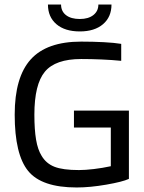

<svg xmlns="http://www.w3.org/2000/svg" viewBox="-20 -821 636 849"><path d="M470 -257H307V-332H550V-30Q522 -17 450 -4.5Q378 8 319 8Q164 8 104.5 -65Q45 -138 45 -314Q45 -480 116 -558.5Q187 -637 339 -637Q391 -637 438.5 -634.5Q486 -632 516 -627V-552Q476 -556 429.5 -558Q383 -560 339 -560Q225 -560 178.5 -504Q132 -448 132 -314Q132 -248 139.5 -203.5Q147 -159 164 -132Q184 -98 221 -83.5Q258 -69 329 -69Q357 -69 395 -73.5Q433 -78 470 -86ZM415 -801H473Q473 -746 435.5 -714Q398 -682 333 -682Q267 -682 229.5 -714Q192 -746 192 -801H250Q250 -771 272 -754Q294 -737 333 -737Q371 -737 393 -754.5Q415 -772 415 -801Z"/></svg>

Font: Blinker
Style: Regular
Weight: 400
Designer: Juergen Huber
Foundry: supertype
Version: Version 1.017;hotconv 1.0.117;makeotfexe 2.5.65602